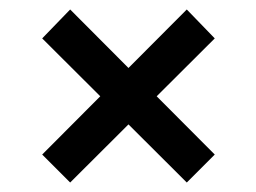

<svg xmlns="http://www.w3.org/2000/svg" viewBox="-20 -528 541 405"><path d="M374 -508 433 -447 128 -143 69 -202ZM128 -508 433 -202 374 -143 69 -447Z"/></svg>

Font: Alexandria Medium
Style: Regular
Weight: 500
Designer: Mohamed Gaber
Foundry: Kief Type Foundry
Version: Version 5.100